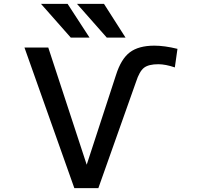

<svg xmlns="http://www.w3.org/2000/svg" viewBox="-20 -979 1040 1000"><path d="M804.7 -644.5Q753.9 -644.5 730 -626Q706.1 -607.4 688.5 -552.7L492.2 1H367.2L107.4 -731.4H231.4L431.6 -121.1L584 -587.9Q610.4 -671.9 656.2 -706.5Q702.1 -741.2 784.2 -741.2Q836.9 -741.2 904.3 -724.6L890.6 -627.9Q841.8 -644.5 804.7 -644.5ZM521.5 -959 633.8 -783.2H536.1L380.9 -959ZM332 -959 446.3 -783.2H348.6L193.4 -959Z"/></svg>

Font: Gen Shin Gothic Monospace Medium
Style: Regular
Weight: 500
Designer: [Source Han Sans]
Ryoko NISHIZUKA  (kana & ideographs); Paul D. Hunt (Latin, Greek & Cyrillic); Wenlong ZHANG  (bopomofo
Version: Version 1.002.20150607